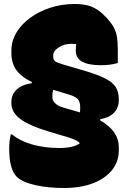

<svg xmlns="http://www.w3.org/2000/svg" viewBox="-20 -740 640 960"><path d="M276 0Q349 0 379 -24L377 -27Q373 -32 356 -40Q339 -48 319 -54L225 -82Q125 -112 81 -145.5Q37 -179 37 -223V-230Q37 -268 63.5 -292.5Q90 -317 139 -324V-330Q84 -357 60.5 -391.5Q37 -426 37 -474V-487Q37 -535 62 -577Q87 -619 131 -651Q175 -683 232 -701.5Q289 -720 353 -720Q405 -720 438 -706.5Q471 -693 498 -666Q532 -633 546.5 -607Q561 -581 565 -554.5Q569 -528 569 -491V-425Q533 -414 484 -414Q359 -414 359 -486Q359 -500 361 -520Q350 -521 337 -521Q301 -521 273.5 -503Q246 -485 246 -462V-459Q246 -442 254.5 -434.5Q263 -427 294 -418L390 -390Q463 -369 502.5 -349.5Q542 -330 558 -305.5Q574 -281 574 -244V-240Q574 -201 549.5 -176Q525 -151 481 -144V-138Q574 -85 574 -4V12Q574 68 540 110.5Q506 153 444.5 176.5Q383 200 300 200Q218 200 154 185Q90 170 64 144Q26 106 26 4Q26 -16 28 -34Q30 -52 34 -68H40Q80 -35 141.5 -17.5Q203 0 276 0ZM294 -203 380 -178Q381 -187 381 -199V-204Q381 -231 369 -244.5Q357 -258 322 -268L246 -291Q242 -277 242 -260V-253Q242 -237 256 -223.5Q270 -210 294 -203Z"/></svg>

Font: Recursive Sn Csl St XBk
Style: Regular
Weight: 1000
Version: Version 1.079;hotconv 1.0.112;makeotfexe 2.5.65598; ttfautoh